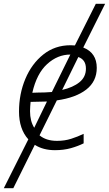

<svg xmlns="http://www.w3.org/2000/svg" viewBox="-45 -780 573 1010"><path d="M-25 210H25L138 -18Q182 10 244 10Q290 10 327.5 -0.5Q365 -11 395 -26V-76Q364 -61 329.5 -50Q295 -39 255 -39Q198 -39 163 -68L254 -252Q354 -266 409 -309Q464 -352 464 -423Q464 -502 393 -530L508 -760H459L349 -541Q342 -542 326 -542Q244 -542 183 -493.5Q122 -445 88.5 -365.5Q55 -286 55 -193Q55 -101 104 -47ZM125 -292Q148 -393 203 -443Q258 -493 325 -493L228 -296Q192 -293 152 -293ZM282 -307 367 -480Q407 -466 407 -419Q407 -375 373 -347.5Q339 -320 282 -307ZM135 -108Q113 -143 113 -195Q113 -208 114 -221Q115 -234 116 -244L202 -246Z"/></svg>

Font: Noto Sans UI Light
Style: Italic
Weight: 300
Italic angle: -12°
Designer: Monotype Design Team
Foundry: Monotype Imaging Inc.
Version: Version 1.901